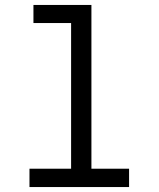

<svg xmlns="http://www.w3.org/2000/svg" viewBox="-20 -755 640 775"><path d="M99 0V-74H267V-662H115V-735H349V-74H501V0Z"/></svg>

Font: Iosevka Slab Extended
Style: Regular
Weight: 400
Width: 7
Monospace: yes
Designer: Belleve Invis
Foundry: Belleve Invis
Version: Version 11.1.1; ttfautohint (v1.8.3)